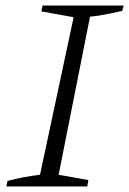

<svg xmlns="http://www.w3.org/2000/svg" viewBox="-20 -671 465 691"><path d="M3 0 7 -20Q38 -28 67.5 -33.5Q97 -39 124 -42L245 -609L129 -630L133 -651H425L420 -632Q381 -623 354 -618Q327 -613 304 -611L191 -42L298 -23L294 0Z"/></svg>

Font: Piazzolla Thin ExtraLight
Style: Italic
Weight: 250
Italic angle: -11.3°
Version: Version 2.005